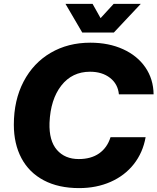

<svg xmlns="http://www.w3.org/2000/svg" viewBox="-20 -956 808 985"><path d="M51 -316Q51 -442 101 -537.5Q151 -633 240 -685Q329 -737 443 -737Q538 -737 611.5 -703.5Q685 -670 726 -610Q767 -550 768 -472H590Q585 -525 544.5 -556.5Q504 -588 442 -588Q350 -588 294.5 -517Q239 -446 234 -326Q231 -234 272 -187Q313 -140 384 -140Q447 -140 488.5 -169Q530 -198 547 -252H727Q713 -173 666.5 -114Q620 -55 547.5 -23Q475 9 386 9Q280 9 204.5 -31Q129 -71 90 -144.5Q51 -218 51 -316ZM316 -936H455L496 -863L563 -936H702L564 -789H402Z"/></svg>

Font: Mona Sans ExtraBold
Style: Italic
Weight: 800
Italic angle: -11.7°
Designer: Deni Anggara
Foundry: GitHub
Version: Version 2.000